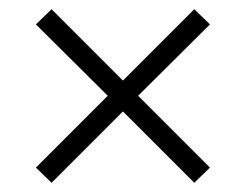

<svg xmlns="http://www.w3.org/2000/svg" viewBox="-20 -505 540 417"><path d="M402 -108 247 -263 92 -108 58 -141 214 -297 58 -452 92 -485 247 -330 402 -485 436 -452 280 -297 436 -141Z"/></svg>

Font: Lekton
Style: Regular
Weight: 400
Designer: Paolo Mazzetti, Luciano Perondi, Raffaele Flato, Elena Papassissa, Emilio Macchia, Michela Povoleri, Tobias Seemiller, R
Version: Version 34.000